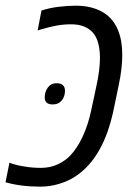

<svg xmlns="http://www.w3.org/2000/svg" viewBox="-55 -660 480 689"><path d="M89.8 9.8Q54.7 9.8 23.7 5.9Q-7.3 2 -35.2 -5.9L-21 -76.7Q-19 -75.7 -16.6 -74.7Q-14.2 -73.7 -10.7 -72.3Q4.9 -66.9 33.4 -62.3Q62 -57.6 91.8 -57.6Q125 -57.6 152.3 -70.3Q179.7 -83 198.2 -103Q223.1 -129.4 242.4 -171.6Q261.7 -213.9 272 -262.7L291.5 -354Q297.4 -381.3 300.5 -405.8Q303.7 -430.2 303.7 -450.7Q303.7 -480 298.1 -502.4Q292.5 -524.9 280.8 -540Q267.6 -556.2 247.6 -564.5Q227.5 -572.8 199.7 -572.8Q174.8 -572.8 149.4 -568.4Q124 -564 95.2 -555.2Q89.8 -553.7 86.2 -552.7Q82.5 -551.8 80.1 -550.8L93.8 -622.1Q121.1 -631.3 154.5 -635.5Q188 -639.6 218.3 -639.6Q257.8 -639.6 289.8 -627.7Q321.8 -615.7 341.3 -594.7Q356.4 -578.6 366 -557.6Q375.5 -536.6 379.9 -511.7Q383.8 -487.8 383.8 -463.9Q383.8 -439.9 380.6 -411.9Q377.4 -383.8 370.6 -352.5L351.6 -260.7Q342.8 -221.2 330.8 -187Q318.8 -152.8 301.8 -122.6Q286.1 -93.8 263.7 -68.6Q241.2 -43.5 213.9 -25.9Q189 -9.8 156.5 0Q124 9.8 89.8 9.8ZM134.3 -285.2Q119.6 -285.2 112.5 -291.7Q105.5 -298.3 105.5 -310.1Q105.5 -330.6 116.7 -345.9Q127.9 -361.3 148.4 -361.3Q163.6 -361.3 170.9 -354.2Q178.2 -347.2 178.2 -334.5Q178.2 -313.5 166.5 -299.3Q154.8 -285.2 134.3 -285.2Z"/></svg>

Font: Open Sans SemiCondensed
Style: Italic
Weight: 400
Width: 4
Italic angle: -12°
Designer: Monotype Design Team
Foundry: Monotype Imaging Inc.
Version: Version 3.000